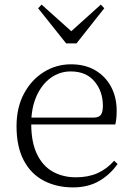

<svg xmlns="http://www.w3.org/2000/svg" viewBox="-20 -802 576 836"><path d="M298 14Q227 14 171 -15Q115 -44 83.5 -103.5Q52 -163 52 -252Q52 -334 84.5 -394.5Q117 -455 171 -488.5Q225 -522 289 -522Q351 -522 395.5 -495.5Q440 -469 464 -423.5Q488 -378 488 -320Q488 -283 482 -260H82V-290H387Q411 -290 419.5 -302.5Q428 -315 428 -341Q428 -404 391.5 -447.5Q355 -491 288 -491Q240 -491 201 -463Q162 -435 139 -383.5Q116 -332 116 -263Q116 -183 141 -131Q166 -79 210 -54.5Q254 -30 311 -30Q364 -30 404.5 -48Q445 -66 477 -102L492 -88Q459 -41 411 -13.5Q363 14 298 14ZM161 -782 314 -645H267L419 -782L434 -766L313 -613H268L146 -766Z"/></svg>

Font: Noto Serif HK ExtraLight
Style: Regular
Weight: 200
Designer: Ryoko NISHIZUKA 西塚涼子 (kana & ideographs); Frank Grießhammer (Latin, Greek & Cyrillic); Wenlong ZHANG 张文龙 (bopomofo); San
Foundry: Adobe
Version: Version 2.002-H1;hotconv 1.1.0;makeotfexe 2.6.0